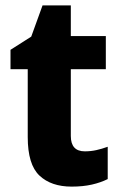

<svg xmlns="http://www.w3.org/2000/svg" viewBox="-20 -683 447 713"><path d="M295 -121Q317 -121 337.5 -125.5Q358 -130 380 -138V-18Q354 -5 321 2.5Q288 10 246 10Q170 10 126.5 -31Q83 -72 83 -174V-426H19V-498L96 -547L138 -663H243V-549H373V-426H243V-178Q243 -121 295 -121Z"/></svg>

Font: Noto Sans Telugu SemiCondensed ExtraBold
Style: Regular
Weight: 800
Width: 4
Designer: Jelle Bosma - Monotype Design Team
Foundry: Monotype Imaging Inc.
Version: Version 2.005; ttfautohint (v1.8.4.7-5d5b)